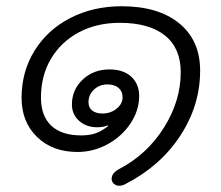

<svg xmlns="http://www.w3.org/2000/svg" viewBox="-20 -520 707 614"><path d="M337 52Q337 33 362 20Q450 -26 504 -111.5Q558 -197 558 -289Q558 -366 507.5 -406.5Q457 -447 363 -447Q289 -447 232 -416.5Q175 -386 143 -332Q111 -278 111 -208Q111 -149 144 -118Q177 -87 240 -87Q267 -87 286.5 -94Q306 -101 326 -117L325 -119Q310 -113 291 -113Q256 -113 233 -133.5Q210 -154 210 -186Q210 -233 244.5 -265.5Q279 -298 330 -298Q374 -298 399.5 -275Q425 -252 425 -213Q425 -167 397.5 -125.5Q370 -84 324.5 -59Q279 -34 228 -34Q148 -34 98.5 -82Q49 -130 49 -207Q49 -291 90.5 -358Q132 -425 205 -462.5Q278 -500 369 -500Q486 -500 553 -445.5Q620 -391 620 -294Q620 -183 556.5 -86Q493 11 382 68Q372 74 361 74Q351 74 344 67.5Q337 61 337 52ZM372 -209Q372 -228 359 -239Q346 -250 324 -250Q298 -250 280.5 -233.5Q263 -217 263 -193Q263 -176 275 -166.5Q287 -157 307 -157Q334 -157 353 -172.5Q372 -188 372 -209Z"/></svg>

Font: Kodchasan Light
Style: Italic
Weight: 300
Italic angle: -10°
Version: Version 1.000; ttfautohint (v1.6)